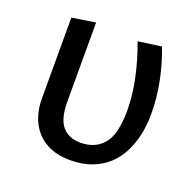

<svg xmlns="http://www.w3.org/2000/svg" viewBox="-93 -554 657 659"><g transform="rotate(20 236.0 -224.5)"><path d="M226.2 12.8Q186.4 12.8 156.1 0.2Q125.8 -12.3 105.4 -34.9Q85.1 -57.5 75 -87.6Q64.9 -117.7 64.9 -152.7V-448.7L150.6 -461.8V-172.3Q150.6 -111.6 173.7 -83.7Q196.8 -55.7 240.3 -55.7Q294.7 -55.7 324.8 -92.4Q354.9 -129.1 354.4 -216Q354.2 -272 340.8 -333.5Q327.4 -395 306.4 -450L391.1 -461.8Q411.6 -409.4 423.7 -350.3Q435.8 -291.2 435.8 -230.9Q435.8 -193 428.5 -157.2Q421.1 -121.5 405.6 -90.5Q390.2 -59.6 365.6 -36.5Q341.1 -13.4 306.4 -0.3Q271.7 12.8 226.2 12.8Z"/></g></svg>

Font: Ancizar Sans Thin
Style: Regular
Weight: 100
Designer: Cesar Puertas, Viviana Monsalve, Julian Moncada, Julian Prieto, Jose Castro, Mariel Hernandez, Felipe Aragon, Sara Alarc
Version: Version 8.100